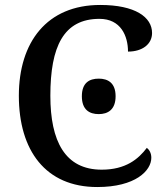

<svg xmlns="http://www.w3.org/2000/svg" viewBox="-20 -744 669 774"><path d="M372 10C526 10 590 -56 590 -108C590 -127 582 -140 572 -148C538 -103 487 -60 390 -60C242 -60 183 -175 183 -358C183 -556 236 -668 381 -668C467 -668 496 -599 496 -536C554 -536 593 -566 593 -611C593 -675 525 -724 384 -724C169 -724 56 -574 56 -358C56 -137 164 10 372 10ZM378 -284C415 -284 446 -302 446 -356C446 -410 415 -427 378 -427C340 -427 310 -410 310 -356C310 -302 340 -284 378 -284Z"/></svg>

Font: Noto Serif Thai Medium
Style: Regular
Weight: 500
Designer: Monotype Design Team
Foundry: Monotype Imaging Inc.
Version: Version 1.901;PS 001.901;hotconv 1.0.88;makeotf.lib2.5.64775